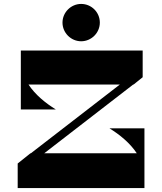

<svg xmlns="http://www.w3.org/2000/svg" viewBox="-20 -957 825 977"><path d="M393 -747C445 -747 488 -790 488 -842C488 -895 445 -937 393 -937C341 -937 298 -894 298 -842C298 -790 341 -747 393 -747ZM537 -304C589 -272 642 -229 676 -177H205L658 -527H660L706 -564V-700H86V-400H264C212 -432 159 -475 125 -527H590L137 -177H135L70 -125V0H715V-304Z"/></svg>

Font: Space Cowgirl Black
Style: Regular
Weight: 900
Designer: Valery Marier
Foundry: Valery Marier
Version: Version 1.000;hotconv 1.0.109;makeotfexe 2.5.65596